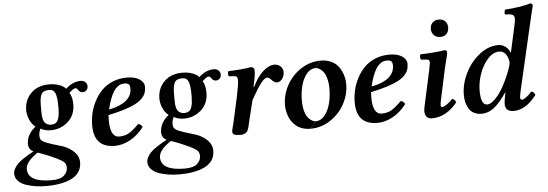

<svg xmlns="http://www.w3.org/2000/svg" viewBox="-56 -873 3670 1286"><g transform="rotate(-5 1779.5 -230.0)"><path d="M334 -291Q334 -347.2 323.2 -374.5Q312.5 -401.9 282.2 -401.9Q242.2 -401.9 230 -378.7Q217.8 -355.5 217.8 -304.2V-282.2V-263.2Q217.8 -247.6 218.5 -236.3Q219.2 -225.1 222.7 -211.4Q226.1 -197.8 231.9 -189.2Q237.8 -180.7 248.8 -174.8Q259.8 -168.9 274.9 -168.9Q293.9 -168.9 306.2 -176.8Q318.4 -184.6 324 -200.7Q329.6 -216.8 331.5 -232.2Q333.5 -247.6 334 -272ZM168 9.8Q128.4 38.6 113.3 55.7Q87.4 85 86.9 112.8Q86.9 202.1 247.1 202.1Q304.7 202.1 329.8 179.7Q355 157.2 355 127Q355 105 343.8 92.3Q332.5 79.6 294.9 61Q291 58.6 279.8 54.2Q254.4 42 217.3 27.3Q180.2 12.7 168 9.8ZM435.1 -291Q435.1 -219.2 386.2 -175.5Q337.4 -131.8 270 -131.8Q230.5 -131.8 202.1 -148.9Q186 -117.2 191.9 -87.9V-85Q197.3 -66.9 225.6 -54.9Q253.9 -43 320.3 -23.4Q323.7 -22.5 325.2 -22Q327.6 -21.5 332.5 -20Q337.4 -18.6 339.8 -18.1Q384.3 -2.4 415.5 27.8Q446.8 58.1 446.8 100.1Q446.8 136.2 428.5 163.3Q410.2 190.4 377.2 206.3Q344.2 222.2 301.5 230Q258.8 237.8 206.1 237.8Q171.9 237.8 138.9 233.2Q106 228.5 73.2 217.8Q40.5 207 20.3 186Q0 165 0 136.2Q0 119.1 10.5 101.3Q21 83.5 33.9 70.6Q46.9 57.6 69.8 42.2Q92.8 26.9 106.2 19Q119.6 11.2 142.1 -1Q108.9 -16.1 108.9 -56.2Q108.9 -61 109.9 -64Q111.3 -89.8 127.2 -117.4Q143.1 -145 169.9 -165Q145 -184.1 131.1 -216.6Q117.2 -249 117.2 -283.2Q117.2 -289.1 118.2 -292Q121.1 -353 165.5 -396Q210 -439 286.1 -439Q320.3 -439 350.6 -428.7Q380.9 -418.5 397 -399.9Q444.8 -443.8 497.1 -443.8Q516.1 -443.8 528.6 -432.4Q541 -420.9 541 -404.8Q541 -388.2 531 -377.7Q521 -367.2 505.9 -367.2Q486.3 -367.2 474.1 -387.2Q467.8 -397.9 457 -397.9Q445.8 -397.9 416 -370.1Q435.1 -343.3 435.1 -291Z M825.7 -363.8Q825.7 -384.8 816.9 -392.8Q808.1 -400.9 789.6 -400.9Q775.9 -400.9 764.6 -397.5Q753.4 -394 740 -383.5Q726.6 -373 715.3 -355.5Q704.1 -337.9 692.4 -307.9Q680.7 -277.8 670.9 -236.8Q696.3 -240.7 720.9 -249Q745.6 -257.3 770.3 -271.7Q794.9 -286.1 810.3 -310.1Q825.7 -334 825.7 -363.8ZM663.6 -199.2Q662.6 -191.4 662.6 -165Q662.6 -49.8 722.7 -49.8Q758.8 -49.8 786.1 -64.5Q813.5 -79.1 856 -122.1Q864.7 -122.1 872.8 -115.5Q880.9 -108.9 884.8 -100.1Q842.3 -44.9 791 -17.6Q739.7 9.8 689 9.8Q548.8 9.8 548.8 -139.2Q548.8 -179.7 557.9 -220.5Q566.9 -261.2 587.4 -300.8Q607.9 -340.3 637.2 -370.8Q666.5 -401.4 710.7 -420.2Q754.9 -439 807.6 -439Q860.4 -439 892.1 -418.5Q923.8 -397.9 923.8 -367.2Q923.8 -344.7 917.7 -326.9Q911.6 -309.1 894.5 -290.8Q877.4 -272.5 848.9 -257.3Q820.3 -242.2 773.9 -227.3Q727.5 -212.4 663.6 -199.2Z M1229.5 -291Q1229.5 -347.2 1218.8 -374.5Q1208 -401.9 1177.7 -401.9Q1137.7 -401.9 1125.5 -378.7Q1113.3 -355.5 1113.3 -304.2V-282.2V-263.2Q1113.3 -247.6 1114 -236.3Q1114.7 -225.1 1118.2 -211.4Q1121.6 -197.8 1127.4 -189.2Q1133.3 -180.7 1144.3 -174.8Q1155.3 -168.9 1170.4 -168.9Q1189.5 -168.9 1201.7 -176.8Q1213.9 -184.6 1219.5 -200.7Q1225.1 -216.8 1227.1 -232.2Q1229 -247.6 1229.5 -272ZM1063.5 9.8Q1023.9 38.6 1008.8 55.7Q982.9 85 982.4 112.8Q982.4 202.1 1142.6 202.1Q1200.2 202.1 1225.3 179.7Q1250.5 157.2 1250.5 127Q1250.5 105 1239.3 92.3Q1228 79.6 1190.4 61Q1186.5 58.6 1175.3 54.2Q1149.9 42 1112.8 27.3Q1075.7 12.7 1063.5 9.8ZM1330.6 -291Q1330.6 -219.2 1281.7 -175.5Q1232.9 -131.8 1165.5 -131.8Q1126 -131.8 1097.7 -148.9Q1081.5 -117.2 1087.4 -87.9V-85Q1092.8 -66.9 1121.1 -54.9Q1149.4 -43 1215.8 -23.4Q1219.2 -22.5 1220.7 -22Q1223.1 -21.5 1228 -20Q1232.9 -18.6 1235.4 -18.1Q1279.8 -2.4 1311 27.8Q1342.3 58.1 1342.3 100.1Q1342.3 136.2 1324 163.3Q1305.7 190.4 1272.7 206.3Q1239.7 222.2 1197 230Q1154.3 237.8 1101.6 237.8Q1067.4 237.8 1034.4 233.2Q1001.5 228.5 968.8 217.8Q936 207 915.8 186Q895.5 165 895.5 136.2Q895.5 119.1 906 101.3Q916.5 83.5 929.4 70.6Q942.4 57.6 965.3 42.2Q988.3 26.9 1001.7 19Q1015.1 11.2 1037.6 -1Q1004.4 -16.1 1004.4 -56.2Q1004.4 -61 1005.4 -64Q1006.8 -89.8 1022.7 -117.4Q1038.6 -145 1065.4 -165Q1040.5 -184.1 1026.6 -216.6Q1012.7 -249 1012.7 -283.2Q1012.7 -289.1 1013.7 -292Q1016.6 -353 1061 -396Q1105.5 -439 1181.6 -439Q1215.8 -439 1246.1 -428.7Q1276.4 -418.5 1292.5 -399.9Q1340.3 -443.8 1392.6 -443.8Q1411.6 -443.8 1424.1 -432.4Q1436.5 -420.9 1436.5 -404.8Q1436.5 -388.2 1426.5 -377.7Q1416.5 -367.2 1401.4 -367.2Q1381.8 -367.2 1369.6 -387.2Q1363.3 -397.9 1352.5 -397.9Q1341.3 -397.9 1311.5 -370.1Q1330.6 -343.3 1330.6 -291Z M1479.5 -17.1Q1479.5 -23.9 1485.1 -44.2Q1490.7 -64.5 1492.2 -71.8L1530.3 -243.2Q1548.3 -329.1 1548.3 -356.9Q1548.3 -383.8 1530.3 -384.8L1489.3 -388.2Q1484.9 -394.5 1485.1 -405.8Q1485.4 -417 1490.2 -422.9Q1524.4 -422.9 1569.8 -426.8Q1615.2 -430.7 1642.1 -436Q1651.9 -436 1658.4 -429.4Q1665 -422.9 1665 -412.1Q1665 -377.9 1652.3 -324.2L1648.4 -303.2L1651.4 -300.8Q1683.1 -367.7 1722.9 -403.3Q1762.7 -439 1799.3 -439Q1823.7 -439 1840.6 -423.3Q1857.4 -407.7 1857.4 -383.8Q1857.4 -359.4 1842.8 -339.1Q1828.1 -318.8 1806.2 -318.8Q1789.6 -318.8 1768.1 -342.8Q1755.9 -356.9 1744.1 -356.9Q1725.6 -356.9 1699 -321Q1672.4 -285.2 1633.3 -214.8L1598.1 -71.8Q1596.7 -66.4 1593.8 -53Q1590.8 -39.6 1589.1 -33.2Q1587.4 -26.9 1583 -17.1Q1578.6 -7.3 1573 -2.7Q1567.4 2 1557.6 5.9Q1547.9 9.8 1535.2 9.8Q1504.9 9.8 1492.2 4.2Q1479.5 -1.5 1479.5 -17.1Z M2072.3 -392.1 2111.3 -439Q2147.5 -439 2176 -426.8Q2204.6 -414.6 2221.4 -396Q2238.3 -377.4 2249.3 -353.3Q2260.3 -329.1 2264.2 -308.1Q2268.1 -287.1 2268.1 -267.1Q2268.1 -196.8 2232.9 -133.1Q2197.8 -69.3 2136.7 -29.8Q2075.7 9.8 2005.4 9.8L2044.4 -37.1Q2077.6 -37.1 2103 -67.9Q2128.4 -98.6 2140.9 -145.5Q2153.3 -192.4 2153.3 -246.1Q2153.3 -286.6 2144.8 -317.1Q2136.2 -347.7 2123 -362.8Q2109.9 -377.9 2096.9 -385Q2084 -392.1 2072.3 -392.1ZM2043.5 -37.1 2004.4 9.8Q1974.1 9.8 1949 1.2Q1923.8 -7.3 1907.2 -21.7Q1890.6 -36.1 1878.4 -53.5Q1866.2 -70.8 1859.6 -90.8Q1853 -110.8 1850.1 -128.4Q1847.2 -146 1847.2 -162.1Q1847.2 -232.4 1882.6 -296.4Q1918 -360.4 1979 -399.7Q2040 -439 2110.4 -439L2071.3 -392.1Q2038.1 -392.1 2012.7 -361.3Q1987.3 -330.6 1974.9 -283.7Q1962.4 -236.8 1962.4 -183.1Q1962.4 -142.6 1970.9 -112.1Q1979.5 -81.5 1992.7 -66.4Q2005.9 -51.3 2018.8 -44.2Q2031.7 -37.1 2043.5 -37.1Z M2590.8 -363.8Q2590.8 -384.8 2582 -392.8Q2573.2 -400.9 2554.7 -400.9Q2541 -400.9 2529.8 -397.5Q2518.6 -394 2505.1 -383.5Q2491.7 -373 2480.5 -355.5Q2469.2 -337.9 2457.5 -307.9Q2445.8 -277.8 2436 -236.8Q2461.4 -240.7 2486.1 -249Q2510.7 -257.3 2535.4 -271.7Q2560.1 -286.1 2575.4 -310.1Q2590.8 -334 2590.8 -363.8ZM2428.7 -199.2Q2427.7 -191.4 2427.7 -165Q2427.7 -49.8 2487.8 -49.8Q2523.9 -49.8 2551.3 -64.5Q2578.6 -79.1 2621.1 -122.1Q2629.9 -122.1 2637.9 -115.5Q2646 -108.9 2649.9 -100.1Q2607.4 -44.9 2556.2 -17.6Q2504.9 9.8 2454.1 9.8Q2314 9.8 2314 -139.2Q2314 -179.7 2323 -220.5Q2332 -261.2 2352.5 -300.8Q2373 -340.3 2402.3 -370.8Q2431.6 -401.4 2475.8 -420.2Q2520 -439 2572.8 -439Q2625.5 -439 2657.2 -418.5Q2689 -397.9 2689 -367.2Q2689 -344.7 2682.9 -326.9Q2676.8 -309.1 2659.7 -290.8Q2642.6 -272.5 2614 -257.3Q2585.4 -242.2 2539.1 -227.3Q2492.7 -212.4 2428.7 -199.2Z M2936.5 -318.8 2894.5 -123Q2885.7 -84.5 2885.7 -73.2Q2885.7 -58.1 2896.5 -58.1Q2905.3 -58.1 2926.3 -71.8Q2947.3 -85.4 2964.8 -106Q2974.1 -106 2981.4 -98.1Q2988.8 -90.3 2991.7 -82Q2957 -37.6 2913.1 -13.2Q2869.1 11.2 2822.8 11.2Q2773.4 11.2 2773.4 -41Q2773.4 -58.6 2786.6 -113.8L2831.5 -319.8Q2838.9 -360.8 2838.9 -362.8Q2838.9 -382.3 2820.8 -383.8L2780.8 -387.2Q2776.4 -393.6 2776.6 -405.3Q2776.9 -417 2781.7 -422.9Q2815.9 -422.9 2867.9 -427.2Q2919.9 -431.6 2943.8 -436Q2959.5 -436 2959.5 -418.9Q2959.5 -411.6 2956.5 -398.4Q2953.6 -385.3 2947 -360.4Q2940.4 -335.4 2936.5 -318.8ZM2923.8 -644Q2950.7 -644 2966.1 -627.9Q2981.4 -611.8 2981.4 -585.9Q2981.4 -559.6 2965.8 -543.2Q2950.2 -526.9 2923.8 -526.9Q2897.5 -526.9 2881.1 -543.5Q2864.7 -560.1 2864.7 -585.9Q2864.7 -611.8 2881.1 -627.9Q2897.5 -644 2923.8 -644Z M3154.3 -145Q3154.3 -48.8 3197.3 -48.8Q3221.7 -48.8 3252 -80.1Q3282.2 -111.3 3306.4 -154.5Q3330.6 -197.8 3348.4 -241.7Q3366.2 -285.6 3370.6 -313Q3370.6 -342.3 3353.8 -368.7Q3336.9 -395 3306.6 -395Q3266.1 -395 3230.2 -355.2Q3194.3 -315.4 3174.3 -258.1Q3154.3 -200.7 3154.3 -145ZM3046.4 -126Q3046.4 -198.7 3081.8 -271.2Q3117.2 -343.8 3177.7 -391.4Q3238.3 -439 3304.7 -439Q3333 -439 3353.5 -422.4Q3374 -405.8 3384.3 -380.9H3385.3L3425.3 -563Q3431.6 -592.3 3431.6 -605Q3431.6 -626 3417.5 -632.6Q3403.3 -639.2 3367.7 -639.2Q3363.3 -653.3 3371.6 -671.9Q3407.2 -672.9 3461.9 -680.9Q3516.6 -689 3539.6 -698.2Q3550.8 -698.2 3554.7 -693.8Q3558.6 -689.5 3558.6 -681.2Q3553.7 -666 3534.7 -583L3428.7 -124Q3420.4 -86.9 3420.4 -76.2Q3420.4 -68.8 3423.8 -64.5Q3427.2 -60.1 3431.6 -60.1Q3440.4 -60.1 3459.7 -73.5Q3479 -86.9 3497.6 -108.9Q3513.7 -108.9 3524.4 -85Q3452.1 9.8 3370.6 9.8Q3313.5 9.8 3313.5 -42Q3313.5 -59.1 3322.3 -104L3325.7 -116.2L3323.2 -118.2Q3276.9 -50.3 3238.3 -20.3Q3199.7 9.8 3154.3 9.8Q3125 9.8 3103 -2Q3081.1 -13.7 3069.3 -33.7Q3057.6 -53.7 3052 -76.7Q3046.4 -99.6 3046.4 -126Z"/></g></svg>

Font: Common Serif SemiBold
Style: Italic
Weight: 600
Italic angle: -12°
Designer: Philipp H. Poll, Khaled Hosny
Foundry: Stefan Peev, Context Ltd.
Version: Version 1.026